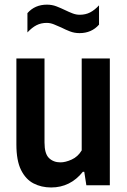

<svg xmlns="http://www.w3.org/2000/svg" viewBox="-20 -797 546 826"><path d="M200 9.5Q158 9.5 124.2 -8Q90.5 -25.5 70.5 -65.8Q50.5 -106 50.5 -175.5V-545.5H171.5V-184Q171.5 -135.5 190.8 -117Q210 -98.5 240 -98.5Q261.5 -98.5 288.2 -110.5Q315 -122.5 331.5 -150V-545.5H452.5V0H351.5L342.5 -58H336.5Q282.5 9.5 200 9.5ZM322 -654.5Q300 -654.5 280.8 -662Q261.5 -669.5 244 -678.5Q227.5 -686 212 -692.2Q196.5 -698.5 181 -698.5Q156.5 -698.5 137 -688.5Q117.5 -678.5 98 -657.5V-740.5Q130 -777 182 -777Q204 -777 223.2 -769.5Q242.5 -762 260 -753.5Q276.5 -745.5 292 -739.5Q307.5 -733.5 323 -733.5Q348 -733.5 367.5 -743.5Q387 -753.5 406 -774V-691Q374 -654.5 322 -654.5Z"/></svg>

Font: Encode Sans Condensed Condensed SemiBold
Style: Regular
Weight: 600
Width: 3
Designer: Multiple Designers
Foundry: Impallari Type
Version: Version 3.000; ttfautohint (v1.8.3) -l 8 -r 50 -G 200 -x 14 